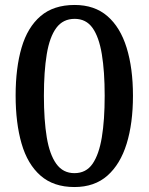

<svg xmlns="http://www.w3.org/2000/svg" viewBox="-20 -744 599 774"><path d="M280 10Q196 10 143.5 -36Q91 -82 67 -165Q43 -248 43 -359Q43 -470 67 -552Q91 -634 143.5 -679Q196 -724 281 -724Q361 -724 413 -679Q465 -634 490.5 -551.5Q516 -469 516 -358Q516 -247 490.5 -164.5Q465 -82 413 -36Q361 10 280 10ZM280 -46Q327 -46 353 -83.5Q379 -121 390.5 -190.5Q402 -260 402 -358Q402 -456 390.5 -525.5Q379 -595 353 -631.5Q327 -668 281 -668Q234 -668 207 -631.5Q180 -595 168.5 -525.5Q157 -456 157 -358Q157 -260 168.5 -190.5Q180 -121 207 -83.5Q234 -46 280 -46Z"/></svg>

Font: ET Text
Style: Regular
Weight: 470
Designer: Monotype Design Team
Foundry: Monotype Imaging Inc.
Version: Version 2.009